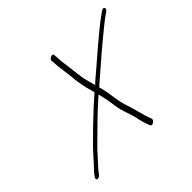

<svg xmlns="http://www.w3.org/2000/svg" viewBox="-154 -850 1080 1080"><g transform="rotate(-45 386.0 -310.5)"><path d="M748.6 -625 731.8 -613C694.9 -588 622.9 -528 514.2 -434C491.9 -414 471.8 -398 455.4 -384C439 -370 430.1 -361 425.9 -357C421.3 -374 416.9 -392 411.6 -410C402.1 -443 394.6 -530 389 -566C386.3 -586 385 -601 384.9 -610C384.7 -619 383.9 -626 382.8 -632L382.7 -641C378.7 -657 345.7 -641 348.6 -625L350.8 -616C351.2 -611 351 -604 351.4 -596C351.8 -575 361.4 -520 363.5 -498C367.8 -442 376.6 -391 390.7 -347C393.6 -337 395 -332 394.7 -331C338.8 -284 182 -136 132.3 -77C121.2 -64 110.8 -53 101.6 -43C94.1 -35 52.4 5 54.7 20C56.9 32 75.8 26 84.3 15C109.3 -20 124.8 -31 153.6 -65C179 -95 224.6 -138 250.9 -164C299.3 -213 351.8 -262 401.8 -306C411.1 -269 417.6 -236 421.1 -209C427.1 -152 442.2 -127 456.7 -75C463.6 -40 471.5 -11 481.6 14L485 22C491.3 37 521.3 18 517.4 2L513.9 -6C500.6 -40 486.9 -104 470.4 -153C462 -177 456.2 -203 452.7 -230C449.3 -257 444 -291 433 -332C458.2 -355 499 -389 530.8 -417C564.3 -447 708.9 -569 744.5 -593L761 -604C781.7 -619 770.4 -640 748.6 -625Z"/></g></svg>

Font: MewTooHand
Style: UltIta
Weight: 400
Designer: Mew Too, Robert Jablonski
Version: Version 0.77